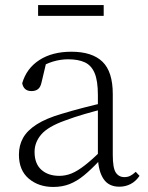

<svg xmlns="http://www.w3.org/2000/svg" viewBox="-20 -727 586 761"><path d="M191 14Q133 14 94 -19Q55 -52 55 -114Q55 -151 71.5 -180.5Q88 -210 125.5 -234Q163 -258 225 -276Q268 -289 312.5 -300.5Q357 -312 397 -321V-297Q357 -287 315.5 -275Q274 -263 237 -249Q170 -225 143.5 -194Q117 -163 117 -125Q117 -78 144 -54Q171 -30 215 -30Q240 -30 263.5 -39.5Q287 -49 316.5 -72Q346 -95 386 -134L392 -89H373Q341 -55 313 -32Q285 -9 256 2.5Q227 14 191 14ZM453 13Q411 13 390.5 -17.5Q370 -48 368 -102V-106V-350Q368 -407 355 -437.5Q342 -468 316 -480Q290 -492 250 -492Q220 -492 190 -483Q160 -474 128 -454L164 -482L145 -402Q141 -382 131 -374Q121 -366 105 -366Q74 -366 68 -397Q85 -456 136 -489Q187 -522 263 -522Q345 -522 386 -482.5Q427 -443 427 -354V-113Q427 -61 439 -43Q451 -25 473 -25Q486 -25 496 -30Q506 -35 518 -46L533 -30Q518 -8 497.5 2.5Q477 13 453 13ZM131 -664V-707H391V-664Z"/></svg>

Font: Noto Serif KR ExtraLight
Style: Regular
Weight: 200
Designer: Ryoko NISHIZUKA 西塚涼子 (kana & ideographs); Frank Grießhammer (Latin, Greek & Cyrillic); Wenlong ZHANG 张文龙 (bopomofo); San
Foundry: Adobe
Version: Version 2.002-H1;hotconv 1.1.0;makeotfexe 2.6.0